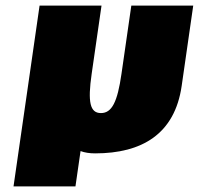

<svg xmlns="http://www.w3.org/2000/svg" viewBox="-20 -533 710 686"><path d="M307.5 -269 342.7 -513H121.4L80.1 -226L28.3 133H249.6L267.8 6.8C282.6 12.3 300 15 319.8 15C486.9 15 604.3 -54 629.1 -226L670.4 -513H449.2L414 -269C399.5 -168 379.6 -129 340.6 -129C301.6 -129 292.9 -168 307.5 -269Z"/></svg>

Font: Blink
Style: WideObl
Weight: 400
Designer: Mew Too
Foundry: Cannot Into Space Fonts
Version: Version 001.000